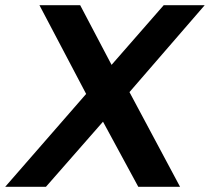

<svg xmlns="http://www.w3.org/2000/svg" viewBox="-53 -720 809 740"><path d="M736 -700 446 -365 641 0H480L344 -251L124 0H-33L279 -358L99 -700H256L377 -470L578 -700Z"/></svg>

Font: Gontserrat Medium
Style: Italic
Weight: 500
Italic angle: -11.3°
Designer: Julieta Ulanovsky
Foundry: Julieta Ulanovsky
Version: Version 6.001